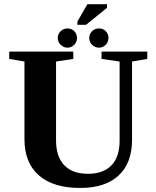

<svg xmlns="http://www.w3.org/2000/svg" viewBox="-20 -906 762 935"><path d="M409.2 -59.6Q482.4 -59.6 522.5 -100.6Q562.5 -141.6 562.5 -221.2V-606.4L474.6 -619.1V-654.8H697.3V-619.1L623 -606.4V-225.1Q623 -111.8 557.6 -51.3Q492.2 9.3 370.6 9.3Q239.3 9.3 169.2 -52Q99.1 -113.3 99.1 -229V-606.4L24.9 -619.1V-654.8H336.9V-619.1L252.9 -606.4V-222.2Q252.9 -143.6 292.7 -101.6Q332.5 -59.6 409.2 -59.6ZM461.9 -673.8Q443.8 -673.8 429.2 -687.3Q414.6 -700.7 414.6 -721.2Q414.6 -740.7 428.5 -754.2Q442.4 -767.6 461.9 -767.6Q481.9 -767.6 495.1 -754.2Q508.3 -740.7 508.3 -721.2Q508.3 -702.1 494.9 -688Q481.4 -673.8 461.9 -673.8ZM308.6 -673.8Q289.6 -673.8 275.4 -688Q261.2 -702.1 261.2 -721.2Q261.2 -740.2 275.1 -753.9Q289.1 -767.6 308.6 -767.6Q328.1 -767.6 341.6 -754.2Q355 -740.7 355 -721.2Q355 -700.7 340.8 -687.3Q326.7 -673.8 308.6 -673.8ZM356.9 -785.2V-801.3L405.8 -885.7H501V-867.7L398.9 -785.2Z"/></svg>

Font: Tinos
Style: Bold
Weight: 700
Designer: Steve Matteson
Foundry: Monotype Imaging Inc.
Version: Version 1.23